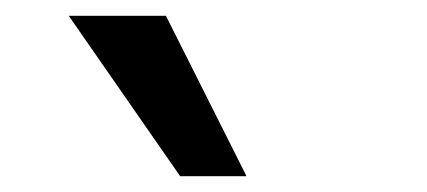

<svg xmlns="http://www.w3.org/2000/svg" viewBox="-20 -777 540 243"><path d="M208 -554 67 -757H190L292 -554Z"/></svg>

Font: Nunito Sans 12pt ExtraLight
Style: Bold
Weight: 700
Version: Version 3.101;gftools[0.9.27]